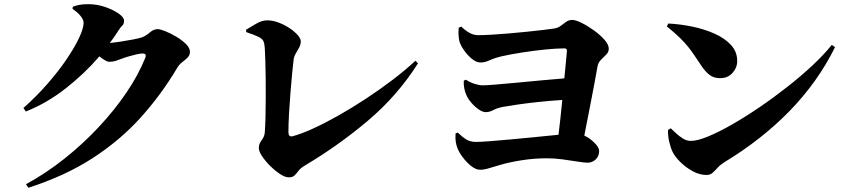

<svg xmlns="http://www.w3.org/2000/svg" viewBox="-20 -827 4040 916"><path d="M326.2 -784.2 327.1 -794.9Q341.8 -800.3 357.9 -803.7Q374 -807.1 401.9 -807.1Q442.4 -807.1 481.4 -793.7Q520.5 -780.3 546.1 -762.2Q571.8 -744.1 571.8 -729Q571.8 -711.9 563.2 -704.6Q554.7 -697.3 542 -676.8Q524.4 -648.4 503.9 -622.1Q522.9 -623.5 555.4 -628.4Q587.9 -633.3 617.9 -639.2Q647.9 -645 660.2 -649.9Q678.2 -657.7 695.8 -672.9Q713.4 -688 731.9 -688Q744.1 -688 769 -678Q793.9 -668 821 -651.9Q848.1 -635.7 867.2 -616.9Q886.2 -598.1 886.2 -580.1Q886.2 -563.5 874.8 -552.2Q863.3 -541 848.9 -530Q834.5 -519 825.2 -502.9Q748.5 -374 650.4 -265.4Q552.2 -156.7 421.1 -72Q290 12.7 115.2 68.8L104 51.8Q198.7 0.5 286.9 -69.6Q375 -139.6 450.7 -220.5Q526.4 -301.3 583.5 -385.7Q640.6 -470.2 672.9 -550.8Q681.6 -571.8 660.2 -571.8Q649.4 -571.8 630.1 -567.4Q610.8 -563 590.6 -556.9Q570.3 -550.8 558.1 -545.9Q542.5 -540 530 -536.1Q517.6 -532.2 501 -532.2Q492.7 -532.2 480.5 -539.6Q468.3 -546.9 454.1 -558.1Q384.8 -477.1 294.4 -406Q204.1 -335 103 -294.9L91.8 -312Q153.3 -366.2 205.8 -426.3Q258.3 -486.3 297.1 -543.5Q335.9 -600.6 357.4 -646.5Q378.9 -692.4 378.9 -717.8Q378.9 -732.9 364 -751.2Q349.1 -769.5 326.2 -784.2Z M1154.8 -673.8 1153.8 -685.1Q1174.3 -697.8 1202.1 -713.9Q1230 -730 1253.9 -730Q1280.8 -730 1308.8 -719.5Q1336.9 -709 1361.1 -692.9Q1385.3 -676.8 1400.1 -659.7Q1415 -642.6 1415 -629.9Q1415 -615.2 1407.5 -600.8Q1399.9 -586.4 1391.4 -572.3Q1382.8 -558.1 1380.9 -543Q1378.4 -523.9 1374.3 -482.2Q1370.1 -440.4 1366 -388.4Q1361.8 -336.4 1358.9 -285.4Q1356 -234.4 1356 -196.8Q1356 -172.9 1375 -176.8Q1416 -187.5 1472.4 -213.1Q1528.8 -238.8 1593.3 -275.1Q1657.7 -311.5 1723.6 -354.7Q1789.6 -397.9 1851.1 -444.6Q1912.6 -491.2 1961.9 -537.1L1974.1 -524.9Q1876.5 -370.6 1735.8 -251.7Q1595.2 -132.8 1434.1 -37.1Q1413.1 -24.4 1403.6 -11.5Q1394 1.5 1385 10.3Q1376 19 1356.9 19Q1340.3 19 1316.7 3.7Q1293 -11.7 1269.5 -34.9Q1246.1 -58.1 1230.5 -81.5Q1214.8 -105 1214.8 -121.1Q1214.8 -141.1 1228.3 -158.2Q1241.7 -175.3 1243.2 -194.8Q1245.6 -225.1 1246.6 -268.1Q1247.6 -311 1247.8 -359.1Q1248 -407.2 1247.6 -453.6Q1247.1 -500 1245.8 -538.3Q1244.6 -576.7 1243.2 -599.1Q1241.7 -619.6 1236.6 -630.9Q1231.4 -642.1 1213.4 -651.1Q1195.3 -660.2 1154.8 -673.8Z M2168.5 -694.8 2180.7 -700.2Q2200.7 -680.7 2220.5 -669.9Q2240.2 -659.2 2260.3 -659.2Q2284.7 -659.2 2323.7 -661.4Q2362.8 -663.6 2407.7 -667.5Q2452.6 -671.4 2495.8 -675.8Q2539.1 -680.2 2573.2 -684.3Q2607.4 -688.5 2623.5 -690.9Q2642.1 -693.8 2655.3 -703.9Q2668.5 -713.9 2681.2 -722.9Q2693.8 -731.9 2710.4 -731.9Q2726.1 -731.9 2754.4 -718Q2782.7 -704.1 2812.7 -682.6Q2842.8 -661.1 2863.5 -637.7Q2884.3 -614.3 2884.3 -595.2Q2884.3 -578.6 2872.3 -566.7Q2860.4 -554.7 2847.2 -541.7Q2834 -528.8 2830.6 -509.8Q2825.2 -478 2814.7 -422.6Q2804.2 -367.2 2791.7 -302.7Q2779.3 -238.3 2767.6 -180.2Q2794.4 -167.5 2816.4 -145.5Q2838.4 -123.5 2838.4 -106.9Q2838.4 -81.5 2821.8 -66.2Q2805.2 -50.8 2783.7 -50.8Q2767.6 -50.8 2735.1 -56.2Q2702.6 -61.5 2663.8 -66.7Q2625 -71.8 2589.4 -71.8Q2527.8 -71.8 2469.2 -62.5Q2410.6 -53.2 2368.7 -41Q2342.3 -33.7 2316.2 -25.4Q2290 -17.1 2270.5 -17.1Q2250 -17.1 2227.3 -35.4Q2204.6 -53.7 2186.8 -77.9Q2168.9 -102.1 2162.6 -120.1Q2157.2 -133.3 2154.5 -149.2Q2151.9 -165 2153.3 -189.9L2163.6 -194.8Q2185.1 -173.8 2204.3 -161.9Q2223.6 -149.9 2250.5 -149.9Q2272.9 -149.9 2319.6 -153.6Q2366.2 -157.2 2424.6 -162.6Q2482.9 -168 2541 -173.8Q2599.1 -179.7 2644.5 -184.1Q2648.9 -219.2 2653.6 -262.5Q2658.2 -305.7 2662.6 -350.1Q2606.9 -346.7 2551.8 -340.8Q2496.6 -335 2450.9 -328.4Q2405.3 -321.8 2378.4 -316.9Q2351.6 -311.5 2333.5 -301.8Q2315.4 -292 2297.4 -292Q2282.7 -292 2264.2 -304.7Q2245.6 -317.4 2229.5 -335.9Q2213.4 -354.5 2205.6 -372.1Q2190.9 -404.3 2192.4 -441.9L2202.6 -446.8Q2222.2 -434.1 2244.1 -427Q2266.1 -419.9 2282.7 -419.9Q2301.8 -419.9 2347.4 -423.8Q2393.1 -427.7 2451.4 -433.1Q2509.8 -438.5 2568.4 -444.1Q2627 -449.7 2672.4 -453.1Q2676.8 -497.1 2679.9 -531.2Q2683.1 -565.4 2684.6 -582Q2686 -596.2 2673.3 -596.2Q2634.8 -596.2 2581.3 -590.8Q2527.8 -585.4 2473.1 -576.9Q2418.5 -568.4 2376.5 -559.1Q2340.3 -550.8 2316.9 -539.8Q2293.5 -528.8 2272.5 -528.8Q2252 -528.8 2230.5 -546.9Q2209 -564.9 2192.6 -588.9Q2176.3 -612.8 2171.4 -630.9Q2168 -648.4 2167.5 -663.6Q2167 -678.7 2168.5 -694.8Z M3161.1 -701.2 3168.9 -714.8Q3225.1 -711.9 3283 -700Q3340.8 -688 3389.4 -666.3Q3438 -644.5 3467.5 -612.3Q3497.1 -580.1 3497.1 -536.1Q3497.1 -503.9 3474.6 -479Q3452.1 -454.1 3416 -454.1Q3385.3 -454.1 3365 -469.7Q3344.7 -485.4 3326.2 -513.2Q3308.6 -539.1 3294.2 -560.8Q3279.8 -582.5 3263.2 -603.3Q3246.6 -624 3222.7 -647.5Q3198.7 -670.9 3161.1 -701.2ZM3275.9 -154.8Q3306.6 -154.8 3357.9 -175.8Q3409.2 -196.8 3472.7 -233.2Q3536.1 -269.5 3604.2 -315.9Q3672.4 -362.3 3737.5 -413.6Q3802.7 -464.8 3857.4 -516.1Q3912.1 -567.4 3948.2 -612.8L3963.9 -602.1Q3881.3 -435.5 3747.8 -298.3Q3614.3 -161.1 3436 -53.2Q3416.5 -41 3403.8 -26.9Q3391.1 -12.7 3379.4 -2.4Q3367.7 7.8 3351.1 7.8Q3317.4 7.8 3284.2 -10.5Q3251 -28.8 3225.3 -54.4Q3199.7 -80.1 3189 -102.1Q3179.2 -122.1 3172.6 -151.4Q3166 -180.7 3167 -207L3180.2 -214.8Q3189.9 -205.6 3205.1 -191.4Q3220.2 -177.2 3238.3 -166Q3256.3 -154.8 3275.9 -154.8Z"/></svg>

Font: Source Han Serif JP Heavy
Style: Regular
Weight: 900
Designer: Ryoko NISHIZUKA  (kana & ideographs); Frank Grießhammer (Latin, Greek & Cyrillic); Wenlong ZHANG  (bopomofo); Sandoll Co
Foundry: Adobe Systems Incorporated
Version: Version 1.001;PS 1.001;hotconv 16.6.54;makeotf.lib2.5.65590